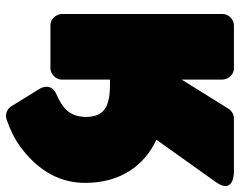

<svg xmlns="http://www.w3.org/2000/svg" viewBox="-99 -507 790 632"><g transform="rotate(90 296.0 -191.0)"><path d="M365 -77C363 -26 339 -3 289 19C258 33 264 60 272 73L330 167C339 181 357 188 374 182C409 170 439 155 466 135C523 92 582 25 582 -76C582 -193 525 -271 440 -311L579 -506C622 -566 548 -566 548 -566H370C357 -566 345 -559 338 -548L242 -394V-528C242 -544 228 -566 205 -566H63C47 -566 26 -551 26 -528V0C26 16 40 38 63 38H205C221 38 242 23 242 0V-158H259C335 -158 365 -136 365 -77Z"/></g></svg>

Font: Asimov Print
Style: E
Weight: 500
Designer: Google
Version: Version 2.000980; 2014